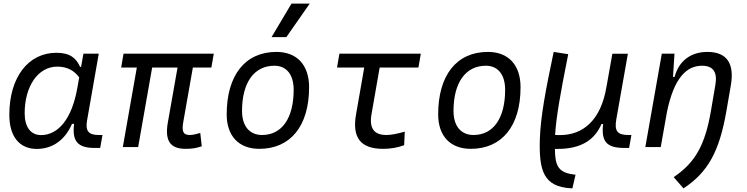

<svg xmlns="http://www.w3.org/2000/svg" viewBox="-20 -815 4142 1064"><path d="M429.2 -444.3H423.8C402.8 -492.2 368.7 -522.5 292.5 -522.5C135.7 -522.5 31.7 -385.3 31.7 -179.2C31.7 -59.1 86.9 10.3 184.1 10.3C271.5 10.3 340.8 -39.6 378.9 -128.4H390.6C378.4 -32.7 410.6 4.9 504.4 4.9H535.2L547.9 -66.9H525.9C469.2 -66.9 452.6 -91.3 462.4 -147L527.3 -517.6H442.4ZM297.4 -445.8C359.4 -445.8 396 -417.5 418.9 -386.2L408.2 -325.7C378.4 -157.7 303.7 -66.4 207.5 -66.4C150.4 -66.4 116.7 -110.4 116.7 -188C116.7 -335 189.5 -445.8 297.4 -445.8Z M1008.3 9.8C1044.9 9.8 1067.4 5.9 1098.1 -4.4L1089.8 -78.1C1066.4 -71.3 1048.8 -66.9 1031.2 -66.9C992.7 -66.9 986.8 -89.4 996.1 -141.6L1048.8 -440.9H1151.4L1164.6 -517.6H664.6L651.4 -440.9H738.3L660.6 0H745.6L823.2 -440.9H963.9L910.2 -136.7C892.1 -34.7 923.3 9.8 1008.3 9.8Z M1417 9.8C1590.3 9.8 1692.9 -117.2 1692.9 -331.5C1692.9 -455.1 1625.5 -527.3 1511.7 -527.3C1338.9 -527.3 1236.3 -398.4 1236.3 -181.2C1236.3 -61 1303.7 9.8 1417 9.8ZM1432.1 -66.9C1362.8 -66.9 1321.3 -116.2 1321.3 -200.2C1321.3 -357.4 1388.2 -450.7 1500.5 -450.7C1568.4 -450.7 1607.4 -400.9 1607.4 -317.4C1607.4 -159.7 1542 -66.9 1432.1 -66.9ZM1484.9 -609.4H1566.9L1696.3 -794.9H1595.2Z M2103 9.8C2145 9.8 2182.6 3.4 2219.7 -10.3L2223.1 -85.4C2180.2 -73.2 2147 -66.9 2121.1 -66.9C2051.8 -66.9 2024.9 -105 2039.1 -184.1L2084 -440.9H2298.8L2312 -517.6H1860.8L1847.7 -440.9H1998.5L1953.1 -181.2C1930.2 -51.8 1978.5 9.8 2103 9.8Z M2588.9 9.8C2762.2 9.8 2864.7 -117.2 2864.7 -331.5C2864.7 -455.1 2797.4 -527.3 2683.6 -527.3C2510.7 -527.3 2408.2 -398.4 2408.2 -181.2C2408.2 -61 2475.6 9.8 2588.9 9.8ZM2604 -66.9C2534.7 -66.9 2493.2 -116.2 2493.2 -200.2C2493.2 -357.4 2560.1 -450.7 2672.4 -450.7C2740.2 -450.7 2779.3 -400.9 2779.3 -317.4C2779.3 -159.7 2713.9 -66.9 2604 -66.9Z M3151.9 229 3169.4 153.3 3149.4 150.4C3068.4 138.2 3056.2 93.8 3055.2 10.3H3059.6C3203.6 12.7 3275.9 -42 3313.5 -127.9H3322.3C3310.5 -26.9 3344.7 4.9 3441.4 4.9H3466.3L3479 -66.9H3461.4C3400.9 -66.9 3383.8 -89.8 3395.5 -154.8L3459.5 -517.1H3373.5L3341.3 -335.9V-336.9C3311 -149.4 3211.9 -65.9 3082 -66.4L3056.2 -66.9C3062 -166.5 3086.4 -301.8 3128.9 -514.6L3048.3 -527.3C3002 -308.6 2975.6 -165 2971.7 -44.9C2966.3 132.8 2992.7 219.2 3144 228.5Z M3556.2 0H3641.6L3675.8 -192.9C3714.8 -384.8 3785.2 -450.7 3870.6 -450.7C3933.1 -450.7 3956.5 -414.6 3944.3 -344.2L3919.9 -201.2C3887.2 -10.7 3832.5 86.4 3713.4 166.5L3767.6 229C3903.8 139.2 3966.8 24.4 4005.9 -202.1L4029.8 -340.3C4051.3 -463.4 4008.3 -527.3 3899.9 -527.3C3808.1 -527.3 3741.7 -477.1 3718.3 -388.7H3709.5L3717.8 -517.6H3647.5Z"/></svg>

Font: Cascadia Code PL SemiLight
Style: Italic
Weight: 350
Italic angle: -10°
Monospace: yes
Designer: Aaron Bell
Foundry: Saja Typeworks
Version: Version 2404.023